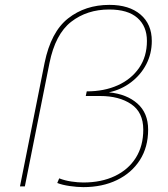

<svg xmlns="http://www.w3.org/2000/svg" viewBox="-20 -765 691 788"><path d="M322 3Q297 3 266 -1.5Q235 -6 215 -14L223 -33Q246 -24 273 -20Q300 -16 322 -16Q396 -16 451.5 -42.5Q507 -69 537.5 -117.5Q568 -166 568 -233Q568 -304 518.5 -337.5Q469 -371 391 -371H332L336 -390Q408 -390 463.5 -415Q519 -440 551 -486.5Q583 -533 583 -597Q583 -657 544 -691.5Q505 -726 428 -726Q337 -726 272 -675.5Q207 -625 183 -506L82 0H62L163 -507Q189 -634 259.5 -689.5Q330 -745 429 -745Q510 -745 556.5 -705.5Q603 -666 603 -597Q603 -545 580.5 -501.5Q558 -458 518 -427.5Q478 -397 427 -386Q500 -379 544 -340Q588 -301 588 -233Q588 -161 554 -108Q520 -55 460 -26Q400 3 322 3Z"/></svg>

Font: Montserrat Thin
Style: Italic
Weight: 100
Italic angle: -11.3°
Designer: Julieta Ulanovsky
Foundry: Julieta Ulanovsky
Version: Version 9.000; ttfautohint (v1.8.4.7-5d5b)